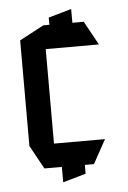

<svg xmlns="http://www.w3.org/2000/svg" viewBox="-48 -593 455 684"><g transform="rotate(-5 180.0 -251.0)"><path d="M150.4 -484.2 150.2 -534.1 231 -557.1H232.3L232.6 -484.2ZM150.4 54.6V-21H232.6V31.6L151.7 54.6ZM88 0 41.7 -84.2V-85.2H311.6V-84.2L265.2 0ZM41.7 -85.2V-462L128.7 -508.3H129.7V-85.2ZM129.7 -423.1V-508.3H273.1L319.5 -424.1V-423.1Z"/></g></svg>

Font: Foldit Thin
Style: Regular
Weight: 100
Designer: Sophia Tai
Foundry: Sophia Tai
Version: Version 1.003